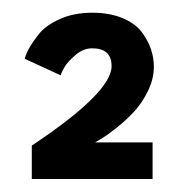

<svg xmlns="http://www.w3.org/2000/svg" viewBox="-20 -692 284 302"><path d="M125 -616Q111 -616 98.8 -605.5Q86.5 -595 81.5 -586.5Q76.5 -578 75.5 -573.5L19 -599.5Q20 -605 25.2 -615Q30.5 -625 41.5 -638.8Q52.5 -652.5 74.5 -662.2Q96.5 -672 125 -672Q152.5 -672 172.8 -663.5Q193 -655 203 -641.5Q213 -628 217.5 -614.5Q222 -601 222 -587Q222 -568 212.8 -549Q203.5 -530 191 -516.5Q178.5 -503 164 -491.5Q149.5 -480 141 -474.8Q132.5 -469.5 129.5 -468H220V-410.5H30V-463Q155.5 -546.5 155.5 -588Q155.5 -616 125 -616Z"/></svg>

Font: League Spartan ExtraBold
Style: Regular
Weight: 800
Foundry: The League of Moveable Type
Version: Version 2.002